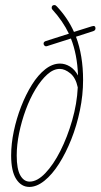

<svg xmlns="http://www.w3.org/2000/svg" viewBox="-20 -733 397 758"><path d="M96 5Q64 5 44 -26Q24 -57 24 -119Q24 -165 34.5 -215Q45 -265 63.5 -312.5Q82 -360 106 -398.5Q130 -437 158.5 -459.5Q187 -482 217 -482Q237 -482 256 -470.5Q275 -459 288 -435Q285 -518 260 -581L166 -551Q160 -549 156 -552.5Q152 -556 152 -561Q152 -568 161 -571L252 -600Q228 -650 187 -695Q184 -698 184 -702Q184 -713 195 -713Q200 -713 205 -707Q248 -661 272 -607L342 -629Q357 -634 357 -621Q357 -613 348 -610L280 -588Q308 -514 308 -417Q308 -358 295.5 -297.5Q283 -237 261.5 -183Q240 -129 213 -86.5Q186 -44 155.5 -19.5Q125 5 96 5ZM46 -119Q46 -66 60 -41Q74 -16 97 -16Q127 -16 159 -49.5Q191 -83 218.5 -137.5Q246 -192 265 -258Q284 -324 287 -388Q279 -426 257.5 -443.5Q236 -461 216 -461Q191 -461 166.5 -439Q142 -417 120 -380.5Q98 -344 81.5 -299Q65 -254 55.5 -207.5Q46 -161 46 -119Z"/></svg>

Font: Zen Loop
Style: Italic
Weight: 400
Italic angle: -15°
Designer: Yoshimichi Ohira
Foundry: A-1 Corp ZenFonts
Version: Version 1.000; ttfautohint (v1.8.3)